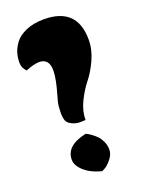

<svg xmlns="http://www.w3.org/2000/svg" viewBox="-129 -722 575 781"><g transform="rotate(-20 158.0 -331.0)"><path d="M26 -490Q9 -507 9 -529Q9 -551 14.5 -570.5Q20 -590 35.5 -611.5Q51 -633 84 -647.5Q117 -662 162 -662Q306 -662 306 -522Q306 -479 286.5 -436.5Q267 -394 244 -365.5Q221 -337 201.5 -297.5Q182 -258 182 -219Q173 -218 156.5 -218Q140 -218 122 -227Q104 -236 100.5 -251Q97 -266 97 -277.5Q97 -289 98.5 -307Q100 -325 108 -350Q128 -418 128 -453Q128 -505 85 -505Q62 -505 26 -490ZM190 -8 175 0Q112 -16 85 -54Q74 -69 74 -86Q74 -147 163 -166Q170 -164 184.5 -153.5Q199 -143 208 -133.5Q217 -124 224.5 -108Q232 -92 232 -73Q232 -54 218 -35.5Q204 -17 190 -8Z"/></g></svg>

Font: Chela One
Style: Regular
Weight: 400
Designer: Miguel Hernandez
Foundry: LatinoType
Version: Version 1.001